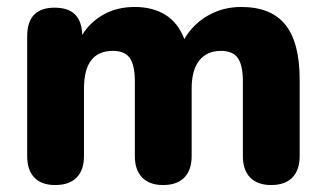

<svg xmlns="http://www.w3.org/2000/svg" viewBox="-20 -522 935 551"><path d="M138 9Q99 9 78.5 -12.5Q58 -34 58 -74V-418Q58 -500 137 -500Q214 -500 216 -422Q239 -459 277.5 -480.5Q316 -502 367 -502Q418 -502 454.5 -479.5Q491 -457 509 -410Q534 -453 577 -477.5Q620 -502 672 -502Q758 -502 799 -451Q840 -400 840 -293V-74Q840 -34 819 -12.5Q798 9 758 9Q719 9 698 -12.5Q677 -34 677 -74V-288Q677 -335 662.5 -355.5Q648 -376 614 -376Q574 -376 552 -348.5Q530 -321 530 -268V-74Q530 -34 509 -12.5Q488 9 448 9Q409 9 388 -12.5Q367 -34 367 -74V-288Q367 -335 352.5 -355.5Q338 -376 304 -376Q221 -376 221 -268V-74Q221 -34 200 -12.5Q179 9 138 9Z"/></svg>

Font: Chiron GoRound TC EB
Style: Regular
Weight: 700
Designer: Ryoko NISHIZUKA 西塚涼子 (kana, bopomofo & ideographs); Paul D. Hunt (Latin, Greek & Cyrillic); Sandoll Communications 산돌커뮤니
Foundry: Adobe
Version: Version 1.000;hotconv 1.1.1;makeotfexe 2.6.0